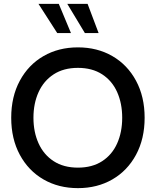

<svg xmlns="http://www.w3.org/2000/svg" viewBox="-20 -959 806 993"><path d="M38 -350Q38 -459 82.5 -541.5Q127 -624 205 -669Q283 -714 383 -714Q483 -714 561 -669Q639 -624 683.5 -541.5Q728 -459 728 -350Q728 -241 683.5 -158.5Q639 -76 561 -31Q483 14 383 14Q283 14 205 -31Q127 -76 82.5 -158.5Q38 -241 38 -350ZM612 -350Q612 -424 586 -482.5Q560 -541 508.5 -574.5Q457 -608 383 -608Q309 -608 257.5 -574.5Q206 -541 179.5 -482.5Q153 -424 153 -350Q153 -276 179.5 -217.5Q206 -159 257.5 -125.5Q309 -92 383 -92Q457 -92 508.5 -125.5Q560 -159 586 -217.5Q612 -276 612 -350ZM276 -788 179 -939H284L347 -788ZM419 -788 328 -939H433L490 -788Z"/></svg>

Font: Cabin Medium
Style: Regular
Weight: 500
Designer: Pablo Impallari
Foundry: Pablo Impallari. http://www.impallari.com Igino Marini. http://www.ikern.com
Version: Version 2.001